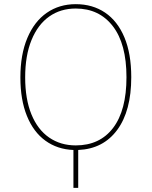

<svg xmlns="http://www.w3.org/2000/svg" viewBox="-20 -711 729 923"><path d="M356 10V192H333V10Q256 7 198.5 -34.5Q141 -76 109.5 -153.5Q78 -231 78 -339Q78 -449 111.5 -528.5Q145 -608 205 -649.5Q265 -691 344 -691Q425 -691 485 -650.5Q545 -610 578 -531.5Q611 -453 611 -340Q611 -178 543.5 -86.5Q476 5 356 10ZM588 -340Q588 -500 522.5 -585Q457 -670 344 -670Q271 -670 216.5 -631.5Q162 -593 131.5 -518.5Q101 -444 101 -339Q101 -235 131 -161.5Q161 -88 216 -50Q271 -12 344 -12Q460 -12 524 -96.5Q588 -181 588 -340Z"/></svg>

Font: Fira Sans Thin
Style: Regular
Weight: 100
Designer: bBox Type GmbH & Carrois Corporate GbR & Edenspiekermann AG
Foundry: bBox Type GmbH & Carrois Corporate GbR & Edenspiekermann AG
Version: Version 4.301